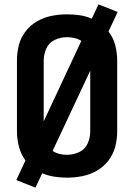

<svg xmlns="http://www.w3.org/2000/svg" viewBox="-20 -809 616 883"><path d="M143 54 174 -12Q201 -1 230 3.5Q259 8 288 8Q324 8 359 1Q394 -6 425.5 -24Q457 -42 479 -71Q501 -100 510 -134.5Q519 -169 519 -205V-530Q519 -566 510 -601Q501 -636 479 -664L521 -754L433 -789L402 -723Q375 -735 346 -739Q317 -743 288 -743Q252 -743 217 -736Q182 -729 150.5 -711Q119 -693 97 -664Q75 -635 66.5 -600.5Q58 -566 58 -530V-205Q58 -170 67 -135Q76 -100 97 -71L55 19ZM288 -97Q271 -97 254 -101Q237 -105 222 -115L395 -484V-205Q395 -176 383 -149Q371 -122 344 -109.5Q317 -97 288 -97ZM181 -251V-530Q181 -559 193 -586Q205 -613 232 -625.5Q259 -638 288 -638Q305 -638 322.5 -634Q340 -630 354 -621Z"/></svg>

Font: Iosevka Sparkle
Style: Bold
Weight: 700
Designer: Belleve Invis
Foundry: Belleve Invis
Version: Version 4.5.0; ttfautohint (v1.8.3)